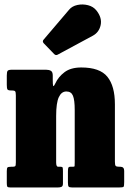

<svg xmlns="http://www.w3.org/2000/svg" viewBox="-20 -828 576 848"><path d="M33 -428.5H28.5Q16 -428.5 13 -433Q10 -437.5 10 -453.5V-494.5Q10 -511 14 -515.5Q18 -520 32.5 -520H184Q196.5 -520 204.8 -515.2Q213 -510.5 213 -494V-474.5Q213 -454 214.8 -448.8Q216.5 -443.5 224 -459Q237.5 -488.5 265 -509.2Q292.5 -530 339 -530Q421 -530 454.2 -489Q487.5 -448 487.5 -367.5V-113.5Q487.5 -98.5 491.2 -95Q495 -91.5 507 -91.5H511.5Q528.5 -91.5 528.5 -73.5V-24.5Q528.5 -6.5 525.8 -3.2Q523 0 505.5 0H299Q286 0 283 -4Q280 -8 280 -21.5V-69.5Q280 -79 281.2 -85.2Q282.5 -91.5 290.5 -91.5H303Q309 -91.5 309.5 -94.8Q310 -98 310 -111.5V-342Q310 -386.5 302.2 -405.2Q294.5 -424 273 -424Q251.5 -424 239.8 -399Q228 -374 228 -315.5V-110.5Q228 -91.5 236.5 -91.5H247.5Q255 -91.5 256.5 -88.2Q258 -85 258 -72.5V-17.5Q258 -6 252 -3Q246 0 235 0H26Q14.5 0 12.2 -3.8Q10 -7.5 10 -19.5V-72Q10 -85 13 -88.2Q16 -91.5 29 -91.5H35Q44.5 -91.5 47.2 -94Q50 -96.5 50 -111V-406.5Q50 -421 46.8 -424.8Q43.5 -428.5 33 -428.5ZM219 -589.5 173.5 -636.5Q165 -645.5 173.5 -654L285.5 -785.5Q298.5 -801 321.8 -806Q345 -811 368.8 -805Q392.5 -799 406.5 -781Q431.5 -749 424.5 -717Q417.5 -685 389.5 -670L235.5 -587Q226.5 -581.5 219 -589.5Z"/></svg>

Font: Besley* Condensed Heavy
Style: Regular
Weight: 800
Width: 3
Designer: Owen Earl
Foundry: indestructible type*
Version: Version 3.000; ttfautohint (v1.8.3)